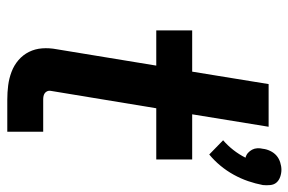

<svg xmlns="http://www.w3.org/2000/svg" viewBox="-156 -656 811 540"><g transform="rotate(90 250.0 -385.5)"><path d="M414 -568 374 -607Q389 -620 401.5 -636Q414 -652 423 -670Q415 -672 409.5 -677Q404 -682 400.5 -688.5Q397 -695 396.5 -703Q396 -711 398 -719Q399 -729 404 -739.5Q409 -750 417 -757Q425 -764 436 -767.5Q447 -771 457 -771Q467 -771 477 -767.5Q487 -764 493 -757Q499 -750 500 -739.5Q501 -729 500 -719Q496 -698 489 -677.5Q482 -657 471 -637Q460 -617 445.5 -599.5Q431 -582 414 -568ZM260 0Q239 0 219.5 -2.5Q200 -5 181.5 -12Q163 -19 148.5 -31.5Q134 -44 125.5 -61Q117 -78 115.5 -98Q114 -118 118 -139L164 -419H65V-520H181L216 -735H336L301 -520H428V-419H284L235 -122Q234 -117 236 -112.5Q238 -108 241.5 -105.5Q245 -103 249.5 -102Q254 -101 259 -101H350V0Z"/></g></svg>

Font: Iosevka Etoile
Style: Bold Italic
Weight: 700
Italic angle: -9°
Designer: Belleve Invis
Foundry: Belleve Invis
Version: Version 28.1.0; ttfautohint (v1.8.4)